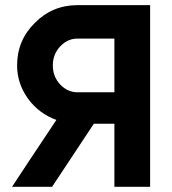

<svg xmlns="http://www.w3.org/2000/svg" viewBox="-20 -720 664 740"><path d="M558.6 -700.2Q558.6 -525.4 558.6 0Q524.4 0 420.9 0Q420.9 -60.5 420.9 -243.2Q401.4 -243.2 341.8 -243.2Q301.8 -182.6 180.7 0Q142.6 0 26.4 0Q68.4 -64.5 197.3 -257.8Q129.9 -282.2 87.9 -339.8Q45.9 -398.4 45.9 -467.8Q45.9 -564.5 114.3 -631.8Q181.6 -700.2 279.3 -700.2Q372.1 -700.2 558.6 -700.2ZM279.3 -364.3Q314.5 -364.3 420.9 -364.3Q420.9 -416 420.9 -571.3Q385.7 -571.3 279.3 -571.3Q240.2 -571.3 211.9 -541Q183.6 -510.7 183.6 -467.8Q183.6 -424.8 211.9 -394.5Q240.2 -364.3 279.3 -364.3Z"/></svg>

Font: LeFont
Style: Regular
Weight: 700
Designer: Leryon MEDIA
Version: Version 1.0